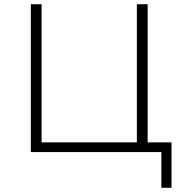

<svg xmlns="http://www.w3.org/2000/svg" viewBox="-20 -720 864 909"><path d="M792 -46V169H744V0H126V-700H177V-46H628V-700H679V-46Z"/></svg>

Font: Montserrat Alternates Light
Style: Regular
Weight: 300
Designer: Julieta Ulanovsky
Foundry: Julieta Ulanovsky
Version: Version 7.200